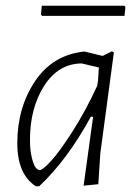

<svg xmlns="http://www.w3.org/2000/svg" viewBox="-20 -640 471 666"><path d="M411 -620 415 -616 412 -585H126L122 -590L125 -620ZM270 -461H274L336 -446L368 -462L375 -458L328 -108L321 -1L270 4L303 -235H295Q214 -86 116 6H104Q40 -36 40 -143Q40 -266 101 -357.5Q162 -449 270 -461ZM84 -155Q84 -118 90.5 -92.5Q97 -67 104 -58.5Q111 -50 118 -50Q128 -50 157 -81.5Q186 -113 231.5 -184Q277 -255 317 -342L320 -360L323 -406L263 -420Q182 -419 133 -342Q84 -265 84 -155Z"/></svg>

Font: Alegreya Sans Light
Style: Italic
Weight: 300
Italic angle: -7°
Designer: Juan Pablo del Peral
Foundry: Huerta Tipografica
Version: Version 2.007